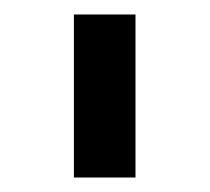

<svg xmlns="http://www.w3.org/2000/svg" viewBox="-20 -774 290 265"><path d="M82 -754H167V-529H82Z"/></svg>

Font: Khand Medium
Style: Regular
Weight: 500
Designer: Devanagari: Sanchit Sawaria, Jyotish Sonowal; Latin: Satya Rajpurohit
Foundry: Indian Type Foundry
Version: Version 1.100;PS 1.0;hotconv 1.0.78;makeotf.lib2.5.61930; tt